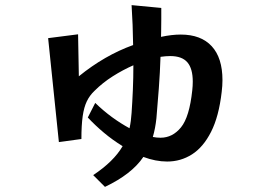

<svg xmlns="http://www.w3.org/2000/svg" viewBox="-20 -673 1040 750"><path d="M344 11Q424 -42 459 -102Q420 -126 386 -154.5Q352 -183 323 -214L352 -271Q384 -240 417.5 -215.5Q451 -191 486 -172Q489 -186 491 -201Q493 -216 494 -232Q497 -275 499 -322Q501 -369 501 -418Q460 -400 420.5 -375Q381 -350 349 -318Q330 -300 319 -277Q308 -254 303 -219Q298 -184 298 -130L210 -118L168 -524L285 -539L288 -375Q389 -457 500 -497Q499 -577 494 -653L610 -642Q610 -624 610 -597.5Q610 -571 609.5 -550Q609 -529 609 -529Q651 -538 686 -538Q765 -538 807 -492.5Q849 -447 849 -360Q849 -338 846 -314Q835 -218 804.5 -158Q774 -98 730 -70Q686 -42 633 -42Q588 -42 540 -60Q495 7 390 57ZM577 -138Q592 -135 607 -135Q654 -135 687 -175.5Q720 -216 731 -320Q732 -329 732.5 -337.5Q733 -346 733 -354Q733 -405 712 -429.5Q691 -454 645 -454Q628 -454 607 -451Q605 -390 600.5 -329Q596 -268 591 -211Q589 -192 585.5 -173.5Q582 -155 577 -138Z"/></svg>

Font: RocknRoll One
Style: Regular
Weight: 400
Designer: Fontworks Inc.
Foundry: Fontworks Inc.
Version: Version 1.100